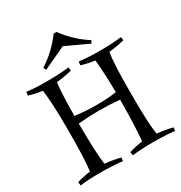

<svg xmlns="http://www.w3.org/2000/svg" viewBox="-203 -1030 1114 1182"><g transform="rotate(-30 354.0 -438.5)"><path d="M521 -715 360 -790 199 -715 189 -734Q281 -792 350 -885H370Q439 -792 531 -734ZM398 -659Q459 -651 546.5 -651Q634 -651 698 -659L701 -635Q644 -621 591 -616Q578 -542 578 -355V-296Q578 -109 591 -35Q644 -30 701 -16L698 8Q634 0 546.5 0Q459 0 398 8L394 -17Q439 -31 490 -38Q500 -139 501 -328Q427 -335 354 -335Q281 -335 207 -328Q208 -114 220 -35Q273 -30 330 -16L327 8Q253 0 166.5 0Q80 0 27 8L23 -17Q68 -31 119 -38Q130 -120 130 -296V-355Q130 -517 117 -613Q66 -620 21 -634L25 -659Q78 -651 164.5 -651Q251 -651 325 -659L328 -635Q271 -621 218 -616Q209 -557 207 -382Q283 -372 358 -372Q433 -372 501 -381Q500 -513 490 -613Q439 -620 394 -634Z"/></g></svg>

Font: Almendra
Style: Regular
Weight: 400
Designer: Ana Sanfelippo
Foundry: Ana Sanfelippo
Version: Version 1.004